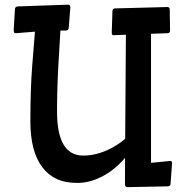

<svg xmlns="http://www.w3.org/2000/svg" viewBox="-20 -770 791 802"><path d="M690.9 -97.7Q698.7 -97.7 698.7 -88.4L692.4 -1.5Q691.4 8.3 680.7 8.3L513.2 11.7Q502 11.7 502 0L502.4 -110.8Q460.4 -61 407.7 -33.4Q355 -5.9 303.5 -5.9Q252 -5.9 216.3 -22.7Q180.7 -39.6 156.2 -72.3Q106.9 -138.2 106.9 -262.7Q106.9 -394.5 114.3 -492.2L126 -637.7L45.9 -631.3Q40.5 -631.3 39.3 -633.5Q38.1 -635.7 37.1 -642.1L42.5 -732.9Q43.5 -742.2 54.2 -743.2L265.1 -750.5Q273.9 -749.5 273.9 -739.3L267.1 -653.3Q265.6 -642.6 255.9 -642.6H232.4Q229.5 -596.2 227.5 -559.6L223.6 -494.1Q218.3 -397.9 218.3 -303.7Q218.3 -120.1 327.6 -120.1Q396.5 -120.1 465.8 -163.1Q486.8 -175.8 502.9 -190.4L505.9 -625L453.6 -623Q446.8 -623 446.8 -633.8L449.7 -724.6Q450.7 -734.9 461.4 -734.9L680.2 -740.7Q689 -739.7 689 -729.5L690.4 -642.1Q690.4 -631.3 679.2 -631.3L610.8 -628.9V-89.8Z"/></svg>

Font: Wellfleet
Style: Regular
Weight: 400
Designer: Riccardo De Franceschi
Foundry: Riccardo De Franceschi
Version: Version 1.002